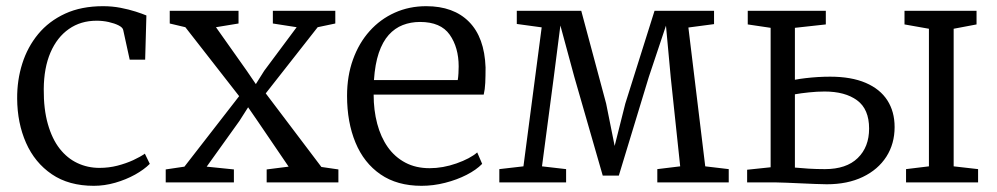

<svg xmlns="http://www.w3.org/2000/svg" viewBox="-20 -590 3224 621"><path d="M283.5 11Q202.5 11 147.5 -26.5Q92.5 -64 64.2 -128Q36 -192 35.5 -271Q35 -330.5 52 -384.2Q69 -438 103.5 -479.8Q138 -521.5 190.5 -545.8Q243 -570 313.5 -570Q342.5 -570 369.8 -564.8Q397 -559.5 418.8 -552.5Q440.5 -545.5 453.5 -540L449.5 -397H399.5L378.5 -493Q377 -501 363.8 -507.8Q350.5 -514.5 331.5 -518.8Q312.5 -523 292.5 -523Q241 -523 202.8 -496.2Q164.5 -469.5 143.2 -420Q122 -370.5 121.5 -302Q121 -237 134.8 -188.8Q148.5 -140.5 173 -109.2Q197.5 -78 230.5 -62.5Q263.5 -47 301.5 -47Q332 -47 360 -54.2Q388 -61.5 410.8 -72Q433.5 -82.5 448.5 -93L464.5 -60Q446 -41.5 416.8 -25.2Q387.5 -9 352.8 1Q318 11 283.5 11Z M576.5 -51 753.5 -279 579.5 -502 529 -514V-555H751.5V-514L678.5 -502L777.5 -362L807.5 -318L834.5 -361L939.5 -502L862.5 -514V-555H1064.5V-514L1007.5 -502L839.5 -288L1019.5 -50L1074.5 -42V0H842.5V-42L913.5 -51L813.5 -198L782.5 -243L754.5 -199L648.5 -51L736.5 -42V0H516V-42Z M1343.5 11Q1264.5 11 1210.8 -26Q1157 -63 1129.8 -128.8Q1102.5 -194.5 1102.5 -280Q1102.5 -344.5 1121.8 -397.8Q1141 -451 1175.5 -489.5Q1210 -528 1256.8 -549Q1303.5 -570 1358.5 -570Q1447 -570 1497 -519.5Q1547 -469 1550.5 -372Q1550.5 -343.5 1549.5 -322Q1548.5 -300.5 1544.5 -284H1188.5Q1188.5 -233.5 1200 -190Q1211.5 -146.5 1234.2 -114.2Q1257 -82 1291 -64Q1325 -46 1369.5 -46Q1412.5 -46 1456.5 -61.5Q1500.5 -77 1523.5 -97L1539.5 -60Q1520.5 -40.5 1489.2 -24.5Q1458 -8.5 1420 1.2Q1382 11 1343.5 11ZM1189.5 -331H1460.5Q1462 -339 1462.8 -352.5Q1463.5 -366 1463.5 -375Q1463.5 -436.5 1434.5 -477.8Q1405.5 -519 1338.5 -519Q1308.5 -519 1282.8 -509Q1257 -499 1237.2 -477Q1217.5 -455 1205.2 -419Q1193 -383 1189.5 -331Z M1595 0V-43L1673 -52L1732 -501.5L1651.5 -512.5V-555H1860L1940.5 -255L1968 -118L2002.5 -255L2097 -555H2289.5V-512L2206.5 -501L2261 -52L2337 -43V0H2106V-43L2180 -52L2149.5 -339L2134 -507L2078.5 -341L1981.5 -22H1929.5L1837.5 -341.5L1792.5 -507.5L1771 -339.5L1733 -52L1811 -43V0Z M2910.5 0V-43L2984.5 -52V-497L2905.5 -511V-555H3138.5V-511L3064.5 -497V-52L3143.5 -43V0ZM2396.5 0V-41L2472.5 -49V-500L2398.5 -511V-555H2651V-511L2551 -500V-332Q2566 -335 2585.2 -337.2Q2604.5 -339.5 2625.2 -340.8Q2646 -342 2665 -342Q2733.5 -342 2780 -322Q2826.5 -302 2850 -265.5Q2873.5 -229 2873.5 -179Q2873.5 -125 2846.8 -83.2Q2820 -41.5 2770.8 -17.8Q2721.5 6 2654 6Q2639.5 6 2617 5Q2594.5 4 2570 3Q2545.5 2 2524.2 1Q2503 0 2490 0ZM2648 -43Q2717.5 -43 2754.2 -78.8Q2791 -114.5 2791 -174Q2791 -237 2752.2 -265.5Q2713.5 -294 2647 -294Q2623 -294 2596.5 -291.2Q2570 -288.5 2551 -285V-48Q2570.5 -46 2595.8 -44.5Q2621 -43 2648 -43Z"/></svg>

Font: Merriweather Light
Style: Regular
Weight: 300
Designer: Eben Sorkin
Foundry: Eben Sorkin
Version: Version 2.100